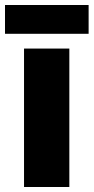

<svg xmlns="http://www.w3.org/2000/svg" viewBox="-35 -747 374 767"><path d="M242 0H61V-553H242ZM319 -727V-612H-15V-727Z"/></svg>

Font: Noto Sans Tamil SemiCondensed Black
Style: Regular
Weight: 900
Width: 4
Designer: Jelle Bosma - Monotype Design Team
Foundry: Monotype Imaging Inc.
Version: Version 2.004; ttfautohint (v1.8.4.7-5d5b)